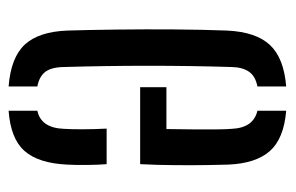

<svg xmlns="http://www.w3.org/2000/svg" viewBox="-134 -512 653 424"><g transform="rotate(-90 192.0 -299.5)"><path d="M337 -477Q338.5 -429.5 339.2 -366.8Q340 -304 339.5 -239.8Q339 -175.5 337 -124Q334 -60 305 -29.2Q276 1.5 213.5 6.5V-57Q236.5 -61.5 246.2 -75.8Q256 -90 256.5 -114Q262 -295 256.5 -485Q256 -512 245.8 -525.5Q235.5 -539 213.5 -543V-606.5Q277.5 -601.5 306 -570.8Q334.5 -540 337 -477ZM212 -316V-258H119.5Q119 -229 118.8 -199.5Q118.5 -170 118.8 -146.8Q119 -123.5 120 -114Q122 -66 160 -57V6.5Q98.5 1.5 71 -29.5Q43.5 -60.5 41 -121.5Q40.5 -133 40 -165.2Q39.5 -197.5 39.8 -238.2Q40 -279 42 -316ZM160 -606.5V-543Q122 -535 120 -484.5Q119 -469.5 119 -444Q119 -418.5 120.5 -390H42Q40.5 -407 40.2 -434Q40 -461 41 -477Q44 -540.5 71 -571.2Q98 -602 160 -606.5Z"/></g></svg>

Font: Big Shoulders Stencil Text
Style: Regular
Weight: 400
Designer: Patric King
Foundry: XO Type Co
Version: Version 1.000